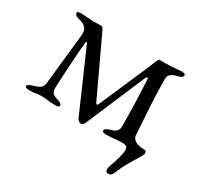

<svg xmlns="http://www.w3.org/2000/svg" viewBox="-124 -552 872 846"><g transform="rotate(30 312.5 -128.5)"><path d="M519 148C528 148 537 141 541 130C566 62 614 6 614 -11C614 -17 612 -24 604 -24C581 -24 541 -29 539 -63C533 -170 526 -232 526 -341C526 -366 550 -373 570 -378C581 -381 593 -386 593 -396C593 -404 580 -405 573 -405C568 -405 525 -400 495 -400H462C457 -400 445 -365 435 -342L330 -100C327 -94 325 -91 323 -91C320 -91 317 -95 314 -102L179 -390C177 -394 172 -402 166 -402L125 -401C115 -401 74 -405 64 -405C57 -405 43 -405 43 -397C43 -387 56 -380 67 -378C94 -372 115 -358 112 -325L84 -62C81 -35 58 -29 38 -23C27 -19 12 -16 12 -6C12 2 25 3 32 3C71 3 57 -2 92 -2C127 -2 126 3 165 3C172 3 185 2 185 -6C185 -16 173 -20 162 -24C142 -30 127 -35 127 -62C127 -83 139 -286 142 -301C143 -306 144 -308 146 -308C147 -308 149 -306 151 -301L282 -1C287 10 294 17 304 17C312 17 316 12 321 1L447 -295C450 -302 454 -307 456 -307C458 -307 460 -304 460 -297C466 -203 467 -109 467 -63C467 -35 447 -30 427 -24C416 -20 404 -16 404 -6C404 2 417 3 424 3C463 3 470 -2 505 -2C525 -2 532 5 532 20C532 39 522 75 509 110C506 118 504 125 504 133C504 143 509 148 519 148Z"/></g></svg>

Font: EB Garamond
Style: Regular
Weight: 400
Designer: Georg Duffner and Octavio Pardo
Foundry: Georg Duffner
Version: Version 1.000;PS 001.000;hotconv 1.0.88;makeotf.lib2.5.64775